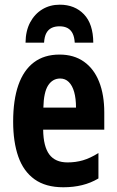

<svg xmlns="http://www.w3.org/2000/svg" viewBox="-20 -789 497 819"><path d="M233.9 -556.2Q295.4 -556.2 338.1 -525.9Q380.9 -495.6 402.8 -440.2Q424.8 -384.8 424.8 -309.1V-235.8H164.1Q165 -164.1 190.4 -130.1Q215.8 -96.2 268.1 -96.2Q302.7 -96.2 333.7 -105.2Q364.7 -114.3 399.9 -136.2V-27.8Q367.2 -8.3 330.1 0.7Q293 9.8 250 9.8Q174.8 9.8 127.4 -24.2Q80.1 -58.1 58.1 -120.8Q36.1 -183.6 36.1 -270Q36.1 -362.3 58.3 -426Q80.6 -489.7 124.5 -522.9Q168.5 -556.2 233.9 -556.2ZM236.8 -454.1Q204.6 -454.1 185.5 -425Q166.5 -396 165 -330.1H304.2Q304.2 -368.7 296.4 -396.5Q288.6 -424.3 273.4 -439.2Q258.3 -454.1 236.8 -454.1ZM234.9 -769Q298.8 -769 338.1 -728Q377.4 -687 377.9 -606.9H298.8Q297.4 -630.9 289.8 -646.2Q282.2 -661.6 268.3 -669.2Q254.4 -676.8 233.9 -676.8Q213.9 -676.8 199.7 -669.7Q185.5 -662.6 177.5 -647.5Q169.4 -632.3 168 -606.9H88.9Q89.4 -657.2 108.6 -693.4Q127.9 -729.5 160.6 -749.3Q193.4 -769 234.9 -769Z"/></svg>

Font: Open Sans Condensed
Style: Regular
Weight: 400
Width: 3
Designer: Monotype Design Team
Foundry: Monotype Imaging Inc.
Version: Version 3.000